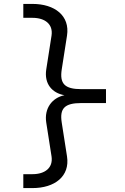

<svg xmlns="http://www.w3.org/2000/svg" viewBox="-20 -850 640 980"><path d="M99 110H146C259 110 338 50 322 -52L295 -225C284 -296 309 -324 395 -324H521V-395H395C310 -395 284 -423 295 -495L322 -668C338 -770 259 -830 146 -830H99V-759H146C209 -759 252 -727 243 -668L216 -495C205 -422 246 -375 309 -364C246 -351 205 -297 216 -225L243 -52C252 7 209 39 146 39H99Z"/></svg>

Font: JetBrains Mono Light
Style: Regular
Weight: 336
Monospace: yes
Designer: Philipp Nurullin, Konstantin Bulenkov
Foundry: JetBrains
Version: Version 2.305